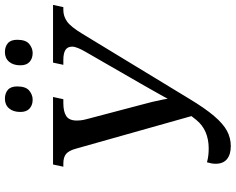

<svg xmlns="http://www.w3.org/2000/svg" viewBox="-109 -841 960 782"><g transform="rotate(-90 371.0 -450.0)"><path d="M167 10Q133 10 114 -5.5Q95 -21 95 -52Q95 -60 96.5 -68.5Q98 -77 101 -87Q116 -83 129.5 -81.5Q143 -80 158 -80Q194 -80 223.5 -92.5Q253 -105 274 -131L314 -182L294 -133L157 -619Q149 -649 135.5 -660.5Q122 -672 96 -672H83L92 -714H367L358 -672H342Q307 -672 289 -660Q271 -648 271 -617Q271 -610 272 -600.5Q273 -591 277 -576L335 -356Q342 -331 347 -310Q352 -289 356.5 -266.5Q361 -244 366 -212H341Q358 -244 371 -267.5Q384 -291 396 -312Q408 -333 421 -356L550 -580Q560 -597 566 -611.5Q572 -626 572 -636Q572 -655 558.5 -663.5Q545 -672 518 -672H498L507 -714H742L733 -672H721Q696 -672 674.5 -657Q653 -642 624 -594L359 -158Q321 -95 289.5 -58Q258 -21 229 -5.5Q200 10 167 10ZM546 -797Q524 -797 510 -809.5Q496 -822 496 -847Q496 -876 510.5 -893Q525 -910 550 -910Q572 -910 586 -898Q600 -886 600 -860Q600 -825 583 -811Q566 -797 546 -797ZM356 -797Q334 -797 320 -809.5Q306 -822 306 -847Q306 -876 320.5 -893Q335 -910 360 -910Q382 -910 396 -898Q410 -886 410 -860Q410 -825 393 -811Q376 -797 356 -797Z"/></g></svg>

Font: Noto Serif
Style: Italic
Weight: 400
Italic angle: -12°
Designer: Monotype Design Team
Foundry: Monotype Imaging Inc.
Version: Version 2.013